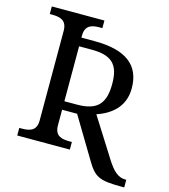

<svg xmlns="http://www.w3.org/2000/svg" viewBox="-121 -810 904 1026"><g transform="rotate(15 331.0 -297.0)"><path d="M648 120H662V78H658C616 78 588 51 554 -2L417 -219C488 -243 564 -294 564 -401C564 -530 480 -594 307 -594H234V-605C234 -664 272 -672 316 -672H329V-714H38V-672H51C95 -672 133 -663 133 -604V-109C133 -50 95 -42 51 -42H38V0H329V-42H316C272 -42 234 -50 234 -109V-195H317L452 30C497 106 523 120 648 120ZM304 -242H234V-546H302C415 -546 457 -505 457 -398C457 -294 421 -242 304 -242Z"/></g></svg>

Font: Noto Serif
Style: Regular
Weight: 400
Designer: Monotype Design Team
Foundry: Monotype Imaging Inc.
Version: Version 2.015